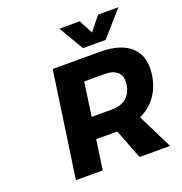

<svg xmlns="http://www.w3.org/2000/svg" viewBox="-159 -1059 1131 1196"><g transform="rotate(-20 406.5 -461.0)"><path d="M140.1 0 241.2 -700.2H554.2Q692.9 -700.2 759.8 -636.5Q826.7 -572.8 810.1 -456.1Q798.8 -376.5 757.6 -319.3Q716.3 -262.2 649.9 -231L764.2 0H562L485.8 -196.8H481H346.2L317.9 0ZM366.2 -921.9H501L548.8 -830.1L623 -921.9H757.8L612.8 -757.8H462.9ZM367.2 -336.9H502Q560.1 -336.9 595.9 -366Q631.8 -395 640.1 -450.2Q648.4 -504.4 620.6 -532.2Q592.8 -560.1 534.2 -560.1H398.9Z"/></g></svg>

Font: Trueno
Style: Bold Italic
Weight: 700
Designer: Julieta Ulanovsky
Foundry: Julieta Ulanovsky
Version: Version 3.001b | FøM Fix